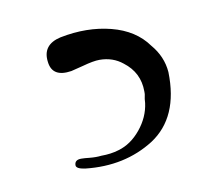

<svg xmlns="http://www.w3.org/2000/svg" viewBox="-41 -744 347 312"><g transform="rotate(-10 133.0 -587.5)"><path d="M238 -609Q240 -534 191 -502Q142 -471 78 -478Q63 -480 63 -486Q63 -495 74 -495Q79 -495 88 -494Q98 -493 107 -494Q123 -494 136 -498Q157 -504 173 -523.5Q189 -543 192 -566Q192 -569 192.5 -572.5Q193 -576 193.5 -578Q194 -580 194 -582Q194 -584 194 -585Q194 -616 169 -635Q153 -648 131 -648Q121 -648 103 -643L83 -638Q51 -633 48 -659Q44 -688 75 -695Q120 -704 159 -694Q198 -684 218 -656Q236 -635 238 -609Z"/></g></svg>

Font: GFS Didot Classic
Style: Regular
Weight: 400
Designer: George D. Matthiopoulos
Foundry: George D. Matthiopoulos
Version: Version 1.000